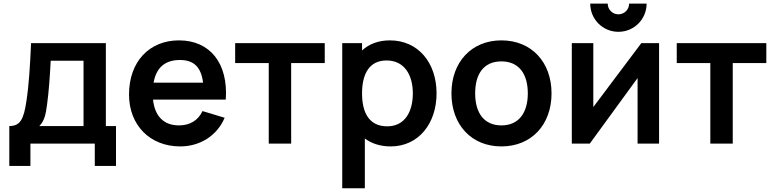

<svg xmlns="http://www.w3.org/2000/svg" viewBox="-20 -772 4164 1032"><path d="M30 -94.5V120H143.5V0H489.5V120H603.5V-94.5H549V-540H147C141.5 -418.5 135.5 -316.5 122 -228.5C107.5 -129.5 88 -94.5 30 -94.5ZM191.5 -94.5C217.5 -121 226 -154 233 -210.5C242 -274.5 248.5 -365.5 252.5 -445.5H429V-94.5Z M949 15C1053 15 1146 -41 1187.5 -139L1068.5 -175C1045 -125 1001 -98 942 -98C860 -98 812 -147.5 802.5 -236.5H1193.5C1207.5 -431 1109.5 -555 942 -555C783 -555 673.5 -441 673.5 -264C673.5 -100 785 15 949 15ZM805.5 -327.5C819.5 -407.5 866 -449.5 947 -449.5C1021.5 -449.5 1061 -412 1071.5 -327.5Z M1424.5 0H1545V-433H1725.5V-540H1244V-433H1424.5Z M2080 15C2229.5 15 2326.5 -108 2326.5 -270C2326.5 -434 2228.5 -555 2075.5 -555C2014 -555 1964 -535.5 1926 -501V-540H1819.5V240H1941V-27.5C1977.5 -0.5 2024 15 2080 15ZM1926 -270C1926 -375.5 1965.5 -447 2057.5 -447C2154.5 -447 2199 -368 2199 -270C2199 -171 2155.5 -93 2061.5 -93C1964.5 -93 1926 -165.5 1926 -270Z M2675 15C2836.5 15 2944.5 -101.5 2944.5 -270C2944.5 -437 2838 -555 2675 -555C2515.5 -555 2406.5 -439.5 2406.5 -270C2406.5 -103 2512.5 15 2675 15ZM2534 -270C2534 -372 2578 -442 2675 -442C2769.5 -442 2817 -374.5 2817 -270C2817 -168.5 2770.5 -98 2675 -98C2582 -98 2534 -165 2534 -270Z M3522.5 -540H3427L3169 -196.5V-540H3053.5V0H3150L3407 -352.5V0H3522.5ZM3152.5 -752.5C3152.5 -668.5 3220 -601 3304 -601C3388 -601 3455.5 -668.5 3455.5 -752.5H3361.5C3361.5 -720.5 3336 -695 3304 -695C3272 -695 3246.5 -720.5 3246.5 -752.5Z M3798 0H3918.5V-433H4099V-540H3617.5V-433H3798Z"/></svg>

Font: Manrope
Style: Bold
Weight: 700
Designer: Mikhail Sharanda
Foundry: Mikhail Sharanda
Version: Version 4.505;FEAKit 1.0